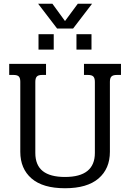

<svg xmlns="http://www.w3.org/2000/svg" viewBox="-20 -987 693 1022"><path d="M183 -967H259L326 -875L394 -967H470L369 -835H284ZM185 -805H266V-723H185ZM387 -805H467V-723H387ZM88 -179V-552Q88 -572 80 -580Q72 -588 53 -588H29V-647H225V-588H203Q184 -588 176 -579.5Q168 -571 168 -551V-173Q168 -108 207.5 -76.5Q247 -45 326 -45Q485 -45 485 -173V-551Q485 -571 477 -579.5Q469 -588 449 -588H427V-647H624V-588H601Q582 -588 573.5 -580Q565 -572 565 -552V-179Q565 -89 504.5 -37Q444 15 326 15Q208 15 148 -37Q88 -89 88 -179Z"/></svg>

Font: Pridi Light
Style: Regular
Weight: 300
Designer: Katatrad Team
Foundry: CadsonDemak
Version: Version 1.003